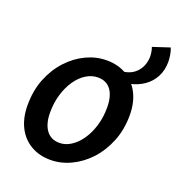

<svg xmlns="http://www.w3.org/2000/svg" viewBox="-123 -761 816 876"><g transform="rotate(20 285.0 -323.0)"><path d="M438 -438 390 -480Q433 -485 458 -514Q483 -543 484 -586Q484 -595 482 -608Q480 -621 476 -631L558 -658Q564 -644 567 -625.5Q570 -607 570 -592Q570 -552 553.5 -520Q537 -488 507 -467Q477 -446 438 -438ZM217 12Q162 12 120.5 -12.5Q79 -37 56.5 -82Q34 -127 34 -188Q34 -259 57 -316.5Q80 -374 119 -416Q158 -458 206 -480.5Q254 -503 304 -503Q360 -503 401 -478.5Q442 -454 465 -409Q488 -364 488 -303Q488 -233 464.5 -175Q441 -117 402.5 -75.5Q364 -34 315.5 -11Q267 12 217 12ZM229 -75Q258 -75 285 -92.5Q312 -110 333 -140.5Q354 -171 366.5 -212Q379 -253 379 -300Q379 -356 357 -386Q335 -416 293 -416Q264 -416 236.5 -399Q209 -382 188 -351.5Q167 -321 154.5 -280Q142 -239 142 -192Q142 -137 164.5 -106Q187 -75 229 -75Z"/></g></svg>

Font: Source Sans 3 ExtraLight SemiBold
Style: Italic
Weight: 600
Italic angle: -11°
Version: Version 3.052;hotconv 1.1.0;makeotfexe 2.6.0